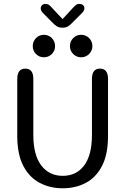

<svg xmlns="http://www.w3.org/2000/svg" viewBox="-20 -980 659 1010"><path d="M310 10.5Q243.7 10.5 189.5 -17.7Q135.3 -45.8 103.1 -106.6Q70.8 -167.3 70.8 -265V-565.2Q70.8 -619 113.2 -619Q155.3 -619 155.3 -565.2V-269.8Q155.3 -164.8 197 -109.9Q238.7 -55 310 -55Q382 -55 422.8 -109.9Q463.7 -164.8 463.7 -269.8V-565.2Q463.7 -619 505.8 -619Q548.2 -619 548.2 -565.2V-265Q548.2 -167.3 516.4 -106.6Q484.7 -45.8 430.8 -17.7Q376.8 10.5 310 10.5ZM210.8 -678.7Q186.5 -678.7 169.4 -695.8Q152.3 -712.9 152.3 -737.5Q152.3 -762.3 169.4 -779.7Q186.5 -797 210.8 -797Q235.5 -797 252.6 -779.7Q269.7 -762.3 269.7 -737.5Q269.7 -712.9 252.6 -695.8Q235.5 -678.7 210.8 -678.7ZM406.8 -678.7Q382.2 -678.7 365.1 -695.8Q348 -712.9 348 -737.5Q348 -762.3 365.1 -779.7Q382.2 -797 406.8 -797Q431.3 -797 448.7 -779.7Q466 -762.3 466 -737.5Q466 -712.9 448.7 -695.8Q431.3 -678.7 406.8 -678.7ZM412.3 -912.5 365.2 -865.2Q350.8 -849.7 338.5 -841.9Q326.2 -834.2 308.7 -834.2Q291.2 -834.2 278.7 -841.9Q266.2 -849.7 252 -865.2L205.2 -912.5Q194.2 -924 194.2 -935.8Q194.2 -946.2 201.2 -952.8Q208.3 -959.5 219.7 -959.5Q230.7 -959.5 238.1 -953.8Q245.5 -948.2 254.3 -938L309 -879.5L362.8 -937.7Q371.5 -947.5 379.2 -953.5Q386.8 -959.5 397.5 -959.5Q409.5 -959.5 416.8 -953Q424 -946.5 424 -936.5Q424 -931.5 421.3 -925.3Q418.7 -919.2 412.3 -912.5Z"/></svg>

Font: Sono ExtraLight
Style: Regular
Weight: 200
Designer: Tyler Finck
Foundry: Tyler Finck
Version: Version 2.112